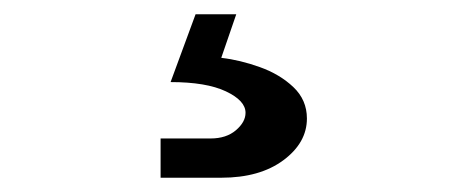

<svg xmlns="http://www.w3.org/2000/svg" viewBox="-20 -46 640 269"><path d="M205 203V148H275Q297 148 310.5 136.5Q324 125 324 112Q324 95 296.5 82Q269 69 219 69L254 -26H311L290 35Q316 38 344 48Q372 58 391 76Q410 94 410 120Q410 154 377 178.5Q344 203 290 203Z"/></svg>

Font: JetBrainsMono NF
Style: Regular
Weight: 400
Designer: Philipp Nurullin, Konstantin Bulenkov
Foundry: JetBrains
Version: Version 2.251; ttfautohint (v1.8.3);Nerd Fonts 2.2.2